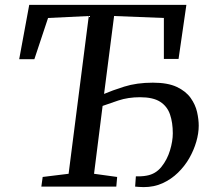

<svg xmlns="http://www.w3.org/2000/svg" viewBox="-20 -763 860 785"><path d="M149 0 154.5 -39.5 260.5 -52.5 343 -697.5 176.5 -689.5 120.5 -521H58.5L99.5 -743H742L710 -522H650V-689.5L446.5 -697.5L405.5 -379Q436.5 -392.5 487.8 -408.8Q539 -425 605 -425Q666 -425 703 -407.5Q740 -390 759.5 -362.5Q779 -335 785.8 -304.8Q792.5 -274.5 792.5 -249Q792.5 -218 782.5 -183.5Q772.5 -149 753.8 -116.2Q735 -83.5 707.5 -56.8Q680 -30 645 -14Q610 2 567.5 2Q557.5 2 548 1.2Q538.5 0.5 532.5 0L535.5 -42Q541.5 -41.5 556 -42.2Q570.5 -43 580 -45Q616.5 -51.5 640 -80.8Q663.5 -110 675 -148Q686.5 -186 686.5 -218Q686.5 -261.5 675.2 -294.8Q664 -328 635 -346.8Q606 -365.5 552.5 -365.5Q504 -365.5 464 -352.2Q424 -339 399.5 -330L364.5 -52.5L459 -39.5L455.5 0Z"/></svg>

Font: Merriweather 20pt
Style: Italic
Weight: 400
Italic angle: -7.8°
Version: Version 2.101